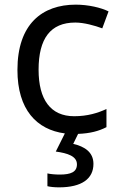

<svg xmlns="http://www.w3.org/2000/svg" viewBox="-20 -566 520 826"><path d="M382 139C382 88 343 64 295 53L316 10C368 8 405 -2 438 -19V-97C401 -80 357 -66 299 -66C198 -66 146 -137 146 -266C146 -400 197 -469 304 -469C341 -469 388 -456 420 -444L447 -517C415 -533 360 -546 306 -546C162 -546 55 -463 55 -265C55 -94 138 -8 259 8L220 86C271 93 311 106 311 141C311 174 285 185 237 185C218 185 196 183 184 180V235C195 238 214 240 234 240C332 240 382 203 382 139Z"/></svg>

Font: Noto Sans Mahajani
Style: Regular
Weight: 400
Designer: Monotype Design Team
Foundry: Monotype Imaging Inc.
Version: Version 2.003